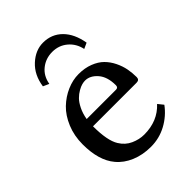

<svg xmlns="http://www.w3.org/2000/svg" viewBox="-194 -737 839 839"><g transform="rotate(-45 225.0 -318.0)"><path d="M389.2 -104 409.2 -79.1Q379.4 -38.6 334.7 -14.4Q290 9.8 237.8 9.8Q187.5 9.8 146.2 -7.6Q105 -24.9 79.1 -56.2Q34.2 -109.4 34.2 -209Q34.2 -261.7 52.7 -306.4Q71.3 -351.1 100.8 -379.4Q130.4 -407.7 166.5 -423.3Q202.6 -439 238.8 -439Q276.9 -439 306.9 -427.2Q336.9 -415.5 355.7 -396.7Q374.5 -377.9 387 -352.5Q399.4 -327.1 404.3 -302Q409.2 -276.9 409.2 -250Q409.2 -232.9 391.1 -232.9H122.1Q122.1 -144.5 146 -106Q164.6 -75.7 194.6 -62.3Q224.6 -48.8 254.9 -48.8Q338.4 -48.8 389.2 -104ZM125 -274.9H306.2Q319.8 -274.9 319.8 -289.1Q319.8 -341.3 294.7 -370.1Q269.5 -398.9 238.8 -398.9Q230.5 -398.9 219.7 -396.2Q209 -393.6 193.8 -385Q178.7 -376.5 165.8 -363.5Q152.8 -350.6 141.4 -327.4Q129.9 -304.2 125 -274.9ZM334 -499Q325.7 -539.1 296.1 -564Q266.6 -588.9 226.1 -588.9Q185.5 -588.9 155.5 -564.9Q125.5 -541 118.2 -499L90.8 -511.2Q99.6 -572.8 139.4 -609.4Q179.2 -646 226.1 -646Q278.8 -646 314.5 -610.4Q350.1 -574.7 360.8 -511.2Z"/></g></svg>

Font: Linux Biolinum
Style: Regular
Weight: 400
Designer: Philipp H. Poll
Foundry: Philipp H. Poll
Version: Version 0.6.4